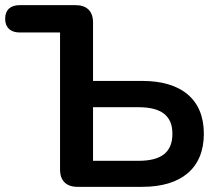

<svg xmlns="http://www.w3.org/2000/svg" viewBox="-23 -725 850 745"><path d="M278 0H529C680 0 768 -72 768 -206C768 -340 680 -411 529 -411H338V-638C338 -681 314 -705 271 -705H53C17 -705 -3 -686 -3 -652C-3 -619 17 -599 53 -599H210V-67C210 -24 234 0 278 0ZM514 -101H338V-309H514C603 -309 646 -276 646 -206C646 -134 603 -101 514 -101Z"/></svg>

Font: SN Pro SemiBold
Style: Regular
Weight: 600
Designer: Tobias Whetton
Foundry: Supernotes
Version: Version 1.003;Glyphs 3.3 (3324)